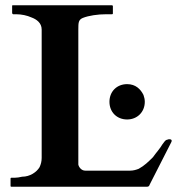

<svg xmlns="http://www.w3.org/2000/svg" viewBox="-20 -708 671 728"><path d="M277 -84V-596C277 -622.4 277.4 -632.9 294 -640C316.3 -648.9 350.6 -654 383 -654H404C406 -654 407 -654 408 -656V-685C408 -686.9 405.7 -688 404 -688H30C28 -688 27 -688 26 -687V-658C26.8 -656.4 28.2 -654 30 -654H41C61.7 -654 83.2 -649.2 99 -642C118.6 -634.9 138 -621.1 138 -596V-109C138 -96 135 -85 130 -74C118.9 -55.5 93.9 -38 64 -38C54.3 -35.6 43.2 -34 35 -34H23C22 -34 21 -34 20 -32V-2C21 0 22 0 23 0H538C544.2 0 546.4 -4.2 548 -9L629 -168C630 -170 631 -172 631 -174C631 -178 628 -180 623 -180C620 -180 617 -180 614 -178C606.6 -178 602.5 -168.6 596 -161C586.5 -144.4 572 -129.2 560 -112C543.4 -95.4 527.6 -79.8 506 -68C496 -64 485 -61 474 -61H303C288.7 -61 279 -74.2 277 -84ZM462 -255C500.4 -255 529 -283.3 529 -322C529 -331 527 -340 524 -348C513.1 -369.9 494.4 -389 462 -389C423 -389 395 -361 395 -322C395 -283 423 -255 462 -255Z"/></svg>

Font: fbb
Style: Bold
Weight: 400
Designer: David J. Perry, Michael Sharpe
Version: Version 1.045